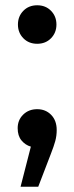

<svg xmlns="http://www.w3.org/2000/svg" viewBox="-20 -549 282 728"><path d="M48 -456Q48 -487 68.5 -508Q89 -529 121 -529Q153 -529 173.5 -508Q194 -487 194 -456Q194 -425 173.5 -404Q153 -383 121 -383Q89 -383 68.5 -404Q48 -425 48 -456ZM58 159 97 7Q76 1 61.5 -16.5Q47 -34 47 -63Q47 -94 68 -114.5Q89 -135 121 -135Q153 -135 174 -113.5Q195 -92 195 -56Q195 -34 189.5 -14Q184 6 173 34L125 159Z"/></svg>

Font: Radio Canada Medium
Style: Regular
Weight: 500
Designer: Charles Daoud, Etienne Aubert Bonn, Alexandre Saumier Demers, Jacques Le Bailly
Foundry: Radio-Canada
Version: Version 2.104; ttfautohint (v1.8.4.7-5d5b);gftools[0.9.28.de